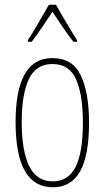

<svg xmlns="http://www.w3.org/2000/svg" viewBox="-20 -783 443 813"><path d="M357 -264Q357 -124 319 -57Q281 10 204 10Q46 10 46 -266Q46 -400 84.5 -468.5Q123 -537 202 -537Q287 -537 322 -464Q357 -391 357 -264ZM72 -266Q72 -143 104 -79Q136 -15 203 -15Q269 -15 300 -76Q331 -137 331 -265Q331 -380 302.5 -446Q274 -512 202 -512Q133 -512 102.5 -448.5Q72 -385 72 -266ZM217 -763Q230 -740 248.5 -708Q267 -676 283.5 -649.5Q300 -623 306 -613V-606H291Q270 -632 246 -667.5Q222 -703 202 -733Q183 -705 158.5 -668Q134 -631 114 -606H98V-613Q109 -629 125 -656Q141 -683 158 -712Q175 -741 187 -763Z"/></svg>

Font: Noto Sans Gurmukhi ExtraCondensed Thin
Style: Regular
Weight: 100
Width: 2
Designer: Jelle Bosma - Monotype Design Team
Foundry: Monotype Imaging Inc.
Version: Version 2.004; ttfautohint (v1.8.4.7-5d5b)